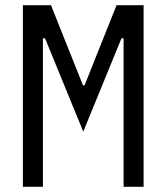

<svg xmlns="http://www.w3.org/2000/svg" viewBox="-20 -718 640 738"><path d="M455 -350V-571H447L300 -212L153 -571H145V-350V0H68V-698H176L299 -390H305L428 -698H532V0H455Z"/></svg>

Font: iA Writer Mono V
Style: Regular
Weight: 400
Designer: Mike Abbink, Paul van der Laan, Pieter van Rosmalen
Foundry: Bold Monday
Version: Version 2.000